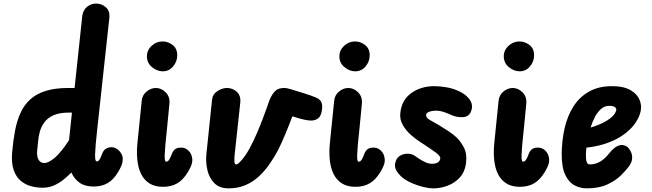

<svg xmlns="http://www.w3.org/2000/svg" viewBox="-20 -1024 3577 1054"><path d="M548.5 -195 556.5 -204.5Q567 -212 580.2 -214.8Q593.5 -217.5 607 -213.5Q623.5 -208.5 635.5 -195Q647.5 -181.5 652.5 -164Q655.5 -150 652 -132Q648.5 -114 629 -80.5Q604 -38 571.2 -19Q538.5 0 494 0Q446.5 0 416.8 -21Q387 -42 372 -77Q351.5 -56.5 327.8 -37.2Q304 -18 275.8 -5.8Q247.5 6.5 214 6.5Q181 6.5 149.2 -2.2Q117.5 -11 92.8 -32.2Q68 -53.5 55 -91Q42 -128.5 46.5 -186Q52 -251 62.5 -306.2Q73 -361.5 93 -405Q113 -448.5 146.5 -478.8Q180 -509 231 -525Q282 -541 354.5 -541H389.5L431.5 -935.5Q435.5 -968 457.5 -986.2Q479.5 -1004.5 507 -1004.5Q538 -1004.5 561.5 -983.8Q585 -963 580 -923.5L514.5 -321.5Q508.5 -268.5 505.5 -233Q502.5 -197.5 502 -176.5Q501.5 -155.5 503.8 -146.8Q506 -138 511 -138Q521 -138 527.5 -149.8Q534 -161.5 539 -175.5Q544 -189.5 548.5 -195ZM184.5 -200.5Q180.5 -167 191.2 -148Q202 -129 223.5 -129Q245.5 -129 279.5 -157Q313.5 -185 359 -254.5L375 -406H360Q307.5 -406 275 -391.8Q242.5 -377.5 224.8 -354Q207 -330.5 199.2 -303Q191.5 -275.5 189.2 -248.5Q187 -221.5 184.5 -200.5Z M758 -471Q761 -502 784.8 -521.5Q808.5 -541 836 -541Q865.5 -541 889.8 -516.8Q914 -492.5 910 -454L897 -320Q891 -267 888 -231.5Q885 -196 884.2 -175Q883.5 -154 885.5 -145.2Q887.5 -136.5 892 -136.5Q902.5 -136.5 909.5 -148.5Q916.5 -160.5 921.5 -174.2Q926.5 -188 931 -194L938.5 -203Q948.5 -211 962.2 -213Q976 -215 989.5 -212Q1006 -207 1018 -193.5Q1030 -180 1033.5 -162.5Q1037.5 -148 1034.2 -130.2Q1031 -112.5 1011.5 -79.5Q985.5 -36.5 952.8 -17.5Q920 1.5 875 1.5Q829 1.5 799.5 -17.8Q770 -37 754 -70.2Q738 -103.5 733.8 -147.2Q729.5 -191 734.5 -239.5ZM873.5 -632.5Q842.5 -632.5 814.5 -655.5Q786.5 -678.5 786.5 -714.5Q786.5 -748.5 812.5 -772.5Q838.5 -796.5 872.5 -796.5Q902.5 -796.5 927.8 -776.8Q953 -757 953 -721Q953 -686 930.2 -659.2Q907.5 -632.5 873.5 -632.5Z M1234 10Q1185.5 10 1157.2 -18Q1129 -46 1118.8 -89.2Q1108.5 -132.5 1113 -178L1144 -476Q1147.5 -507.5 1174 -524.2Q1200.5 -541 1226 -541Q1257 -541 1280 -520Q1303 -499 1299 -460.5L1275.5 -243.5Q1272 -210 1268.8 -181.5Q1265.5 -153 1266.8 -136.5Q1268 -120 1277.8 -121.2Q1287.5 -122.5 1309.5 -148.5Q1330.5 -173 1351 -211Q1371.5 -249 1390 -292Q1408.5 -335 1423.2 -374.2Q1438 -413.5 1447.8 -441.2Q1457.5 -469 1460 -476Q1474.5 -509.5 1491.5 -525.2Q1508.5 -541 1539.5 -541Q1548 -541 1557.8 -539Q1567.5 -537 1577 -534L1650 -511.5Q1689 -499.5 1716.5 -487.8Q1744 -476 1747.5 -451.5Q1750.5 -436 1746 -412.8Q1741.5 -389.5 1731 -378.5Q1713.5 -361 1684.8 -362.2Q1656 -363.5 1611 -377.5L1585 -385.5Q1568 -340 1546.5 -288.2Q1525 -236.5 1506 -199Q1483 -156 1456 -118.2Q1429 -80.5 1396.5 -51.5Q1364 -22.5 1323.8 -6.2Q1283.5 10 1234 10Z M1814.5 -471Q1817.5 -502 1841.2 -521.5Q1865 -541 1892.5 -541Q1922 -541 1946.2 -516.8Q1970.5 -492.5 1966.5 -454L1953.5 -320Q1947.5 -267 1944.5 -231.5Q1941.5 -196 1940.8 -175Q1940 -154 1942 -145.2Q1944 -136.5 1948.5 -136.5Q1959 -136.5 1966 -148.5Q1973 -160.5 1978 -174.2Q1983 -188 1987.5 -194L1995 -203Q2005 -211 2018.8 -213Q2032.5 -215 2046 -212Q2062.5 -207 2074.5 -193.5Q2086.5 -180 2090 -162.5Q2094 -148 2090.8 -130.2Q2087.5 -112.5 2068 -79.5Q2042 -36.5 2009.2 -17.5Q1976.5 1.5 1931.5 1.5Q1885.5 1.5 1856 -17.8Q1826.5 -37 1810.5 -70.2Q1794.5 -103.5 1790.2 -147.2Q1786 -191 1791 -239.5ZM1930 -632.5Q1899 -632.5 1871 -655.5Q1843 -678.5 1843 -714.5Q1843 -748.5 1869 -772.5Q1895 -796.5 1929 -796.5Q1959 -796.5 1984.2 -776.8Q2009.5 -757 2009.5 -721Q2009.5 -686 1986.8 -659.2Q1964 -632.5 1930 -632.5Z M2359.5 10Q2335 10 2305.2 2.8Q2275.5 -4.5 2248 -15.8Q2220.5 -27 2202 -39.5Q2171.5 -61 2156.5 -86.8Q2141.5 -112.5 2154 -143.5Q2162 -162 2180 -171.2Q2198 -180.5 2219 -180.2Q2240 -180 2255.5 -169.5Q2266.5 -162 2282.2 -151.5Q2298 -141 2316 -133Q2334 -125 2351.5 -125Q2375 -125 2385.8 -134Q2396.5 -143 2397 -155Q2397 -163.5 2388 -173.2Q2379 -183 2357 -197.5Q2350 -202.5 2337.8 -210.8Q2325.5 -219 2312.2 -228Q2299 -237 2289 -243Q2266 -257.5 2238.2 -281.2Q2210.5 -305 2192 -336.2Q2173.5 -367.5 2177.5 -403Q2184.5 -474.5 2237.5 -512.8Q2290.5 -551 2364.5 -551Q2395.5 -551 2431 -544.8Q2466.5 -538.5 2497 -524.5Q2541.5 -504.5 2560.8 -473.5Q2580 -442.5 2563.5 -407.5Q2551 -382 2518.8 -380.8Q2486.5 -379.5 2457 -393Q2444.5 -399 2420.2 -407.8Q2396 -416.5 2373.5 -416.5Q2353.5 -416.5 2336.8 -410.5Q2320 -404.5 2319 -393Q2317.5 -377.5 2341.2 -364.5Q2365 -351.5 2389.5 -337Q2414 -322.5 2440 -305.2Q2466 -288 2480.5 -274.5Q2504 -255 2524 -219.2Q2544 -183.5 2539 -136.5Q2534.5 -84.5 2506.2 -52.2Q2478 -20 2438.2 -5Q2398.5 10 2359.5 10Z M2717 -471Q2720 -502 2743.8 -521.5Q2767.5 -541 2795 -541Q2824.5 -541 2848.8 -516.8Q2873 -492.5 2869 -454L2856 -320Q2850 -267 2847 -231.5Q2844 -196 2843.2 -175Q2842.5 -154 2844.5 -145.2Q2846.5 -136.5 2851 -136.5Q2861.5 -136.5 2868.5 -148.5Q2875.5 -160.5 2880.5 -174.2Q2885.5 -188 2890 -194L2897.5 -203Q2907.5 -211 2921.2 -213Q2935 -215 2948.5 -212Q2965 -207 2977 -193.5Q2989 -180 2992.5 -162.5Q2996.5 -148 2993.2 -130.2Q2990 -112.5 2970.5 -79.5Q2944.5 -36.5 2911.8 -17.5Q2879 1.5 2834 1.5Q2788 1.5 2758.5 -17.8Q2729 -37 2713 -70.2Q2697 -103.5 2692.8 -147.2Q2688.5 -191 2693.5 -239.5ZM2832.5 -632.5Q2801.5 -632.5 2773.5 -655.5Q2745.5 -678.5 2745.5 -714.5Q2745.5 -748.5 2771.5 -772.5Q2797.5 -796.5 2831.5 -796.5Q2861.5 -796.5 2886.8 -776.8Q2912 -757 2912 -721Q2912 -686 2889.2 -659.2Q2866.5 -632.5 2832.5 -632.5Z M3200 10Q3166.5 10 3134.8 -6.2Q3103 -22.5 3083 -64Q3063 -105.5 3063.5 -181Q3064.5 -256 3080.2 -323Q3096 -390 3129.2 -441.5Q3162.5 -493 3215.2 -522.2Q3268 -551.5 3343 -551Q3408.5 -550.5 3446.2 -526.2Q3484 -502 3494.8 -465Q3505.5 -428 3489 -387.5Q3474 -351.5 3446.2 -322Q3418.5 -292.5 3380.5 -270Q3342.5 -247.5 3296.5 -233.2Q3250.5 -219 3199 -213.5Q3198.5 -205.5 3197.8 -197.2Q3197 -189 3196.5 -182Q3196 -170 3196.8 -155.8Q3197.5 -141.5 3202.2 -131.5Q3207 -121.5 3217 -121.5Q3239 -121.5 3256.5 -128.2Q3274 -135 3287.8 -145.5Q3301.5 -156 3311.2 -167Q3321 -178 3327.5 -186Q3350 -214 3374 -224.2Q3398 -234.5 3422.5 -218.5Q3433.5 -209.5 3442.2 -193Q3451 -176.5 3450.2 -155Q3449.5 -133.5 3431.5 -109Q3416.5 -89 3388.2 -61Q3360 -33 3314.2 -11.5Q3268.5 10 3200 10ZM3222 -324Q3244.5 -330 3267.2 -339.5Q3290 -349 3310.2 -361Q3330.5 -373 3344.2 -387.2Q3358 -401.5 3362.5 -417.5Q3365.5 -429 3355.5 -436Q3345.5 -443 3323.5 -443Q3299.5 -443 3280.2 -426.5Q3261 -410 3246.5 -383Q3232 -356 3222 -324Z"/></svg>

Font: Edu NSW ACT Hand Pre
Style: Regular
Weight: 400
Designer: Tina and Corey Anderson, Eben Sorkin, Mirko Velimirovic
Foundry: Sorkin Type Co.
Version: Version 2.000